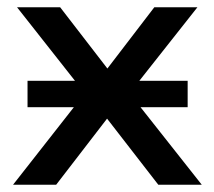

<svg xmlns="http://www.w3.org/2000/svg" viewBox="-20 -510 591 530"><path d="M16 0 234 -278 235 -226 27 -490H146L291 -302H262L406 -490H525L318 -228L319 -276L537 0H417L262 -200H289L135 0ZM56 -214V-287H498V-214Z"/></svg>

Font: Nunito Sans 11pt SemiBold
Style: Regular
Weight: 600
Version: Version 3.101;gftools[0.9.27]